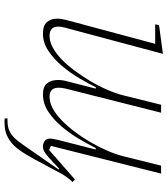

<svg xmlns="http://www.w3.org/2000/svg" viewBox="34 -590 737 845"><g transform="rotate(90 402.5 -167.5)"><path d="M520 181Q515 181 510.5 181Q506 181 501 180V168H512Q533 168 548.5 162.5Q564 157 577 146.5Q590 136 601.5 121Q613 106 626 87L726 -57L723 -60L692 -31Q668 -8 653.5 2Q639 12 625 12Q611 12 600.5 4.5Q590 -3 590 -20Q590 -26 592 -36Q594 -46 596 -55L638 -220L632 -221Q615 -187 591 -146.5Q567 -106 537 -70.5Q507 -35 471.5 -11.5Q436 12 396 12Q361 12 346.5 -6.5Q332 -25 332 -54Q332 -74 338 -95L370 -220L364 -221Q348 -188 324 -147.5Q300 -107 270 -71.5Q240 -36 204 -12Q168 12 128 12Q92 12 77 -6Q62 -24 62 -51Q62 -68 68 -91L173 -482H87L91 -499L217 -516L102 -86Q97 -68 97 -56Q97 -17 138 -17Q185 -17 241 -70Q265 -93 289 -125Q313 -157 335 -193.5Q357 -230 374 -268.5Q391 -307 400 -343L441 -508H476L370 -88Q366 -72 366 -57Q366 -17 406 -17Q454 -17 509 -70Q533 -93 557.5 -125Q582 -157 603.5 -193.5Q625 -230 642 -268.5Q659 -307 668 -343L709 -508H744L622 -23L640 -15L770 -129L781 -118Q758 -94 743 -66.5Q728 -39 708 -1Q679 55 658 89Q637 123 619 141Q598 161 575 171Q552 181 520 181Z"/></g></svg>

Font: IBM Plex Serif ExtLt
Style: Italic
Weight: 200
Italic angle: -14°
Designer: Mike Abbink, Paul van der Laan, Pieter van Rosmalen
Foundry: Bold Monday
Version: Version 3.001